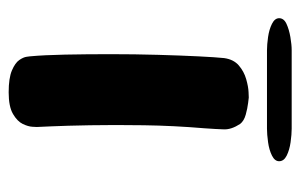

<svg xmlns="http://www.w3.org/2000/svg" viewBox="-145 -545 693 443"><g transform="rotate(90 201.5 -323.5)"><path d="M277 -650Q290 -650 308 -647.5Q326 -645 339 -638.5Q352 -632 352 -621Q352 -611 339 -604.5Q326 -598 308 -595.5Q290 -593 277 -593H96Q83 -593 65.5 -595.5Q48 -598 35 -604.5Q22 -611 22 -621Q22 -632 35 -638Q48 -644 65.5 -647Q83 -650 96 -650ZM110 -46Q107 -78 106 -127Q105 -176 105 -232Q105 -288 106.5 -341Q108 -394 110 -434.5Q112 -475 114 -494Q117 -516 131 -528Q145 -540 162.5 -545Q180 -550 192.5 -550.5Q205 -551 205 -551Q205 -551 217.5 -549.5Q230 -548 244.5 -544Q259 -540 266 -531Q279 -511 278.5 -494Q278 -477 276 -449Q270 -378 269 -309Q268 -240 269 -184.5Q270 -129 271.5 -95.5Q273 -62 273 -62Q273 -62 272.5 -52Q272 -42 266 -29.5Q260 -17 243 -7Q226 3 193 3Q160 3 142.5 -4.5Q125 -12 118.5 -21.5Q112 -31 111 -38.5Q110 -46 110 -46Z"/></g></svg>

Font: Nerko One
Style: Regular
Weight: 400
Designer: Nermin Kahrimanovic
Foundry: Nermin Kahrimanovic
Version: Version 1.101